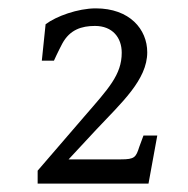

<svg xmlns="http://www.w3.org/2000/svg" viewBox="-20 -731 450 459"><path d="M182 -453 70 -323V-292H335L356 -407H323L313 -380C305 -355 302 -350 269 -350H144L210 -421C270 -485 332 -540 332 -606C332 -661 290 -711 209 -711C166 -711 114 -692 89 -673L80 -586H109L115 -599C120 -609 124 -618 129 -627C147 -660 175 -669 207 -669C249 -669 271 -641 271 -605C271 -552 239 -519 182 -453Z"/></svg>

Font: LT Superior Serif Medium
Style: Regular
Weight: 500
Designer: Daniel Lyons
Foundry: LyonsType
Version: Version 2.120;FEAKit 1.0